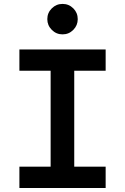

<svg xmlns="http://www.w3.org/2000/svg" viewBox="-20 -941 626 961"><path d="M77.1 0V-106.9H233.4V-586.9H77.1V-693.4H508.8V-586.9H351.6V-106.9H508.8V0ZM293 -769Q261.7 -769 239.3 -791.5Q216.8 -814 216.8 -845.2Q216.8 -877 239.3 -899.2Q261.7 -921.4 293 -921.4Q324.7 -921.4 346.9 -899.2Q369.1 -877 369.1 -845.2Q369.1 -814 346.9 -791.5Q324.7 -769 293 -769Z"/></svg>

Font: CaskaydiaCove NFP SemiBold
Style: Regular
Weight: 600
Designer: Aaron Bell
Foundry: Saja Typeworks
Version: Version 2111.001; VTT 6.35;Nerd Fonts 3.1.1